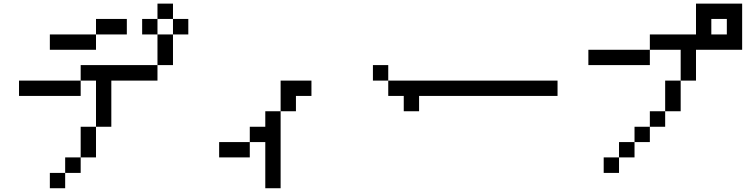

<svg xmlns="http://www.w3.org/2000/svg" viewBox="-20 -879 4040 1040"><path d="M750 -692.4V-776.4H833V-692.4ZM250 -609.4V-692.4H500V-609.4ZM83 -359.4V-442.4H417V-359.4ZM833 -692.4H917V-526.4H833ZM917 -692.4V-776.4H833V-859.4H917V-776.4H1000V-692.4ZM417 -26.4V-192.4H500V-26.4ZM417 -26.4V57.6H333V-26.4ZM500 -692.4V-776.4H667V-692.4ZM333 57.6V140.6H250V57.6ZM500 -192.4V-442.4H417V-526.4H833V-442.4H583V-192.4Z M1167 -26.4V-109.4H1333V-26.4ZM1500 -276.4V140.6H1417V-109.4H1333V-192.4H1417V-276.4ZM1500 -276.4V-442.4H1667V-359.4H1583V-276.4Z M2000 -442.4V-526.4H2083V-442.4ZM2083 -442.4H3000V-359.4H2250V-276.4H2167V-359.4H2083Z M3833 -692.4H3917V-776.4H3833ZM3167 -526.4V-609.4H3500V-526.4ZM3583 -276.4V-442.4H3667V-276.4ZM3583 -276.4V-192.4H3500V-276.4ZM3500 -192.4V-109.4H3417V-192.4ZM3417 -109.4V-26.4H3333V-109.4ZM3333 -26.4V57.6H3250V-26.4ZM3667 -442.4V-609.4H3500V-692.4H3750V-859.4H4000V-609.4H3750V-442.4Z"/></svg>

Font: KH Dot kagurazaka 12
Style: Regular
Weight: 400
Designer: Original version for X68000 by Keitarou Hiraki (http://hp.vector.co.jp/authors/VA000874/) / TrueType conversion by Homem
Version: Version 1.00.20150527